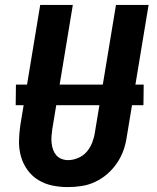

<svg xmlns="http://www.w3.org/2000/svg" viewBox="-20 -755 640 783"><path d="M257 8Q224 8 193 1.5Q162 -5 136 -21Q110 -37 92 -62Q74 -87 65.5 -117Q57 -147 57.5 -179.5Q58 -212 63 -245L144 -735H277L193 -227Q191 -213 190 -199Q189 -185 190.5 -171Q192 -157 196.5 -144.5Q201 -132 209.5 -122Q218 -112 231 -107Q244 -102 258 -102Q278 -102 299 -111Q320 -120 334 -136.5Q348 -153 356 -173.5Q364 -194 367 -215L453 -735H586L497 -197Q493 -169 483.5 -142Q474 -115 457 -90Q440 -65 417.5 -45.5Q395 -26 368.5 -13.5Q342 -1 313.5 3.5Q285 8 257 8ZM44 -326 45 -410H566L565 -326Z"/></svg>

Font: Iosevka Aile Extrabold
Style: Italic
Weight: 800
Italic angle: -9°
Designer: Belleve Invis
Foundry: Belleve Invis
Version: Version 31.1.0; ttfautohint (v1.8.4)